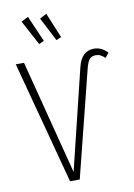

<svg xmlns="http://www.w3.org/2000/svg" viewBox="-100 -991 733 1054"><g transform="rotate(-10 266.5 -464.5)"><path d="M21 -684H67L231 -47L367 -605Q378 -651 400.5 -672.5Q423 -694 458 -694Q500 -694 533 -659L513 -633Q499 -645 488 -651Q477 -657 461 -657Q440 -657 427.5 -643.5Q415 -630 406 -594L257 0H203ZM132 -929 195 -784 167 -771 93 -909ZM234 -928 292 -788 264 -776 196 -908Z"/></g></svg>

Font: Fira Sans Extra Condensed ExtraLight
Style: Regular
Weight: 275
Width: 1
Designer: Carrois Corporate & Edenspiekermann AG
Foundry: Carrois Corporate GbR & Edenspiekermann AG
Version: Version 4.203